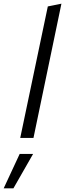

<svg xmlns="http://www.w3.org/2000/svg" viewBox="-89 -750 354 1044"><path d="M0 0ZM245 -730 93 0H21L171 -715ZM18 87H91L-16 274H-69Z"/></svg>

Font: Rosa Sans Light
Style: Italic
Weight: 300
Italic angle: -12°
Designer: Pentagram / MCKL
Foundry: Pentagram / MCKL
Version: Version 1.005;September 16, 2019;FontCreator 11.5.0.2425 64-